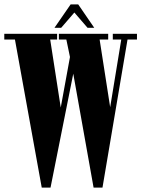

<svg xmlns="http://www.w3.org/2000/svg" viewBox="-22 -854 644 874"><path d="M168 0 46 -674H-2.5V-700H238V-674H206.5L254.5 -364.5L296.5 -594.5L280 -674H246V-700H470.5V-674H431.5L479.5 -366L530 -674H491.5V-700H601.5V-674H558.5L444.5 0H404L311.5 -518.5L208 0ZM226 -727.5 299.5 -834H334L407 -727.5H376.5L316.5 -797L256.5 -727.5Z"/></svg>

Font: Imbue 50pt ExtraBold
Style: Regular
Weight: 800
Designer: Tyler Finck
Foundry: Etcetera Type Company
Version: Version 1.102; ttfautohint (v1.8.3)